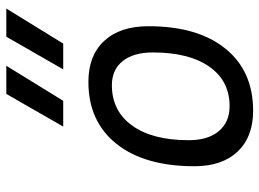

<svg xmlns="http://www.w3.org/2000/svg" viewBox="-130 -706 845 626"><g transform="rotate(-90 293.0 -392.5)"><path d="M245.1 9.8Q160.2 9.8 112.3 -40.8Q64.5 -91.3 64.5 -181.2Q64.5 -344.2 137.5 -435.8Q210.4 -527.3 339.8 -527.3Q425.3 -527.3 473.1 -475.8Q521 -424.3 521 -331.5Q521 -170.9 448 -80.6Q375 9.8 245.1 9.8ZM260.3 -66.9Q342.8 -66.9 389.2 -133.1Q435.5 -199.2 435.5 -317.4Q435.5 -379.9 407.5 -415.3Q379.4 -450.7 328.6 -450.7Q244.6 -450.7 197 -384.5Q149.4 -318.4 149.4 -200.2Q149.4 -137.2 179 -102.1Q208.5 -66.9 260.3 -66.9ZM193.8 -609.4 300.3 -794.9H392.1L277.8 -609.4ZM380.4 -609.4 486.8 -794.9H578.6L464.4 -609.4Z"/></g></svg>

Font: CaskaydiaCove NFP SemiLight
Style: Italic
Weight: 350
Italic angle: -10°
Designer: Aaron Bell
Foundry: Saja Typeworks
Version: Version 2111.001; VTT 6.35;Nerd Fonts 3.1.1